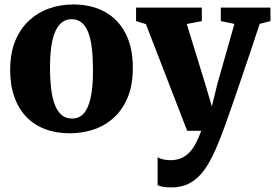

<svg xmlns="http://www.w3.org/2000/svg" viewBox="-20 -586 1232 860"><path d="M25.5 -272.5Q25.5 -347.5 48.2 -402.8Q71 -458 110.5 -494.2Q150 -530.5 200.5 -548.2Q251 -566 307.5 -566Q390 -566 450 -532.8Q510 -499.5 542.5 -436.2Q575 -373 575 -282.5Q575 -205.5 552.2 -150.2Q529.5 -95 490 -59Q450.5 -23 399.8 -6Q349 11 292.5 11Q231 11 181.8 -7.8Q132.5 -26.5 97.8 -62.8Q63 -99 44.2 -152Q25.5 -205 25.5 -272.5ZM303 -55Q334.5 -55 355 -77.8Q375.5 -100.5 386 -148Q396.5 -195.5 396.5 -270Q396.5 -326 391.5 -369Q386.5 -412 375.2 -441Q364 -470 345.5 -485Q327 -500 300.5 -500Q269.5 -500 248 -477.2Q226.5 -454.5 215.2 -407.2Q204 -360 204 -285Q204 -228 209.5 -185.2Q215 -142.5 227 -113.5Q239 -84.5 257.5 -69.8Q276 -55 303 -55ZM746 253.5Q726.5 253.5 711.2 251Q696 248.5 686 243.5V118Q693 123.5 709 127.5Q725 131.5 743 131.5Q769.5 131.5 790.2 123Q811 114.5 827.2 98Q843.5 81.5 856.5 56.8Q869.5 32 881.5 0H818.5L633.5 -478L589.5 -491.5V-552H884V-491.5L816.5 -478.5L899 -210.5L929 -109L953.5 -210L1030 -479L969 -491.5V-552H1191.5V-491.5L1143 -479Q1124.5 -422.5 1102.8 -357.5Q1081 -292.5 1059.5 -229.5Q1038 -166.5 1019.8 -113.8Q1001.5 -61 989.2 -27Q977 7 974.5 12.5Q946 89.5 915.5 143.5Q885 197.5 844.5 225.5Q804 253.5 746 253.5Z"/></svg>

Font: Merriweather 28pt Black
Style: Regular
Weight: 900
Version: Version 2.100